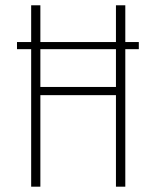

<svg xmlns="http://www.w3.org/2000/svg" viewBox="-20 -702 586 722"><path d="M502 -543.9V-517.1H451.2V0H416V-344.2H131.8V0H97.2V-517.1H43.9V-543.9H97.2V-682.1H131.8V-543.9H416V-682.1H451.2V-543.9ZM416 -375V-517.1H131.8V-375Z"/></svg>

Font: Fira Sans Compressed UltraLight
Style: Regular
Weight: 200
Width: 1
Designer: Carrois Corporate & Edenspiekermann AG
Foundry: Carrois Corporate GbR & Edenspiekermann AG
Version: Version 4.203;PS 004.203;hotconv 1.0.88;makeotf.lib2.5.64775